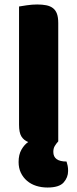

<svg xmlns="http://www.w3.org/2000/svg" viewBox="-20 -635 345 857"><path d="M240 -4Q230 7 224 17.5Q218 28 218 43Q218 86 277 86Q280 95 282 105Q284 115 284 128Q284 157 264 179.5Q244 202 192 202Q165 202 141.5 194.5Q118 187 100.5 172Q83 157 73 136Q63 115 63 88Q63 55 76 32.5Q89 10 106 -1Q86 -9 75.5 -26Q65 -43 65 -78V-606Q76 -608 100 -611.5Q124 -615 146 -615Q169 -615 186.5 -611.5Q204 -608 216 -599Q228 -590 234 -574Q240 -558 240 -532Z"/></svg>

Font: Baloo Thambi
Style: Regular
Weight: 400
Designer: Aadarsh Rajan and Ek Type
Foundry: Ek Type
Version: Version 1.100;PS 1.000;hotconv 1.0.88;makeotf.lib2.5.647800;